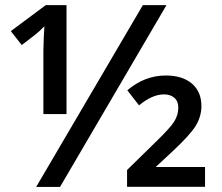

<svg xmlns="http://www.w3.org/2000/svg" viewBox="-20 -734 870 754"><path d="M541 -713.9H633.8L215.8 0H122.1ZM241.2 -713.9V-286.1H150.4V-536.1L151.9 -586.4L154.3 -630.9Q149.4 -625.5 134.3 -611.3Q123 -600.6 65.4 -557.1L22.5 -611.8L159.7 -713.9ZM785.2 -78.1V-0.5H479V-66.4L591.3 -176.3Q648.9 -231.9 664.1 -256.8Q680.2 -282.2 680.2 -311.5Q680.2 -336.4 664.8 -349.9Q649.4 -363.3 624 -363.3Q578.1 -363.3 525.9 -320.3L480 -379.4Q548.3 -437.5 630.9 -437.5Q696.8 -437.5 733.9 -405.5Q771 -373.5 771 -317.4Q771 -276.9 748.5 -239.7Q726.1 -203.6 659.2 -141.1L591.3 -78.1Z"/></svg>

Font: Open Sans
Style: SemiBold
Weight: 600
Foundry: Ascender Corporation
Version: Version 1.10